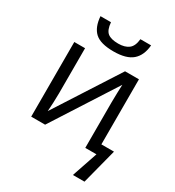

<svg xmlns="http://www.w3.org/2000/svg" viewBox="-219 -882 1086 1192"><g transform="rotate(30 324.5 -285.5)"><path d="M324.7 -606Q230.5 -606 190.9 -642.8Q151.4 -679.7 146 -755.4H221.2Q225.6 -701.7 249.8 -682.1Q273.9 -662.6 326.2 -662.6Q372.6 -662.6 399.9 -683.1Q427.2 -703.6 432.1 -755.4H508.8Q502.9 -681.6 459.7 -643.8Q416.5 -606 324.7 -606ZM490.7 184.1 553.2 0H473.1V-328.6Q473.1 -357.9 474.4 -394.8Q475.6 -431.6 476.6 -454.1L185.1 0H85.4V-535.2H162.6V-211.9Q162.6 -180.7 160.9 -145.8Q159.2 -110.8 157.2 -81.5L449.2 -535.2H548.8V-68.8H639.2L573.7 184.1Z"/></g></svg>

Font: Open Sans
Style: Regular
Weight: 400
Designer: Monotype Design Team
Foundry: Monotype Imaging Inc.
Version: Version 3.000; ttfautohint (v1.8.4)